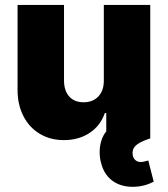

<svg xmlns="http://www.w3.org/2000/svg" viewBox="-20 -550 667 763"><path d="M392.6 -530.3H577.1V0Q541 11.7 523.9 24.7Q506.8 37.6 506.8 57.6Q506.8 74.7 515.9 84.2Q524.9 93.8 539.1 93.8Q546.9 93.8 554.7 91.6Q562.5 89.4 569.3 87.9L590.8 171.9Q551.8 192.4 507.8 192.4Q460 192.4 427.5 168.9Q395 145.5 382.8 101.6Q376 79.6 376 54.7Q376 30.8 382.8 9Q389.6 -12.7 402.3 -27.8V-100.6H396.5Q378.9 -49.8 335.7 -21.5Q292.5 6.8 233.4 6.8Q179.2 6.8 137.5 -18.6Q95.7 -43.9 72.8 -89.1Q49.8 -134.3 49.8 -192.4V-530.3H234.4V-230.5Q234.4 -189.9 254.9 -166.7Q275.4 -143.6 312.5 -143.6Q349.1 -143.6 371.1 -167Q393.1 -190.4 392.6 -231.4Z"/></svg>

Font: Pretendard Std Black
Style: Regular
Weight: 900
Designer: Base glyphs from Inter by Rasmus Andersson; Hangeul glyphs from Noto Sans CJK(Source Han Sans) by Jang Soo-young and Kan
Foundry: Kil Hyung-jin
Version: Version 1.309